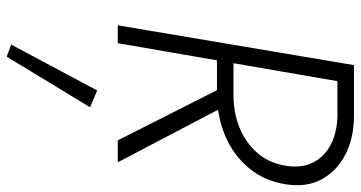

<svg xmlns="http://www.w3.org/2000/svg" viewBox="-270 -470 1069 569"><g transform="rotate(90 264.5 -185.5)"><path d="M227 -334 396 0H461L286 -334ZM173 -700 55 0H108L229 -700ZM193 -651H323Q372 -650 408 -631.5Q444 -613 461.5 -579Q479 -545 471 -497Q463 -448 433.5 -414Q404 -380 361 -362Q318 -344 267 -343H141L132 -294H262Q328 -295 384 -319Q440 -343 478 -388.5Q516 -434 526 -497Q536 -559 511.5 -604Q487 -649 439 -674Q391 -699 328 -700H202ZM248 61 112 316 148 329 298 82Z"/></g></svg>

Font: Jost Light
Style: Italic
Weight: 300
Italic angle: -5°
Version: Version 3.710